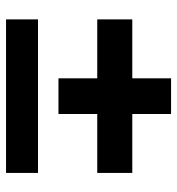

<svg xmlns="http://www.w3.org/2000/svg" viewBox="4 -576 572 619"><g transform="rotate(90 289.5 -266.0)"><path d="M42 0V-103H537V0ZM232 -169V-532H347V-169ZM42 -294V-407H537V-294Z"/></g></svg>

Font: DM Sans 24pt
Style: Bold
Weight: 700
Designer: Colophon Foundry, Jonny Pinhorn
Foundry: Colophon Foundry
Version: Version 4.004;gftools[0.9.30]